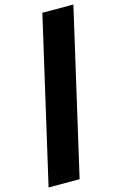

<svg xmlns="http://www.w3.org/2000/svg" viewBox="-138 -867 664 1046"><g transform="rotate(-15 194.0 -344.0)"><path d="M0 120 213.5 -808H388.5L175 120Z"/></g></svg>

Font: Encode Sans SC SemiCondensed ExtraBold
Style: Regular
Weight: 800
Width: 4
Designer: Multiple Designers
Foundry: Impallari Type
Version: Version 3.002